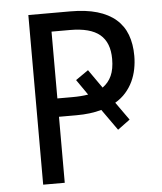

<svg xmlns="http://www.w3.org/2000/svg" viewBox="-52 -759 679 805"><g transform="rotate(-5 288.0 -357.0)"><path d="M524.9 -504.9Q524.9 -476.6 519.5 -449.5Q514.2 -422.4 502.7 -397.9Q491.2 -373.5 472.9 -352.5Q454.6 -331.5 428.2 -315.9L481.9 -240.2L430.2 -202.1L367.2 -291Q321.8 -277.8 261.2 -277.8H188V0H97.2V-713.9H273.9Q339.4 -713.9 386.7 -700Q434.1 -686 464.8 -659.4Q495.6 -632.8 510.3 -593.8Q524.9 -554.7 524.9 -504.9ZM188 -355H251Q269.5 -355 286.1 -356.2Q302.7 -357.4 317.9 -359.9L272.9 -424.8L326.2 -461.9L380.9 -383.8Q405.8 -401.4 418.5 -429.4Q431.2 -457.5 431.2 -500Q431.2 -569.3 391.1 -602.8Q351.1 -636.2 266.1 -636.2H188Z"/></g></svg>

Font: WenQuanYi Micro Hei
Style: Regular
Weight: 400
Foundry: Ascender Corporation
Version: Version 0.2.0-beta